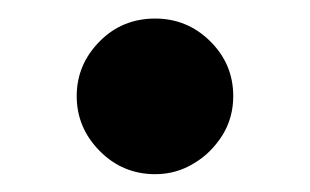

<svg xmlns="http://www.w3.org/2000/svg" viewBox="-20 -423 337 209"><path d="M148.9 -233.4Q113.8 -233.4 88.9 -258.3Q63.5 -283.7 63.5 -318.4Q63.5 -353 88.9 -378.4Q113.3 -402.8 148.9 -402.8Q183.6 -402.8 208.5 -378.4Q233.9 -353.5 233.9 -318.4Q233.9 -294.9 222.2 -275.9Q209.5 -255.9 190.9 -245.1Q171.9 -233.4 148.9 -233.4Z"/></svg>

Font: My Font
Style: Bold
Weight: 500
Designer: Rasmus Andersson
Foundry: rsms
Version: Version 0.001